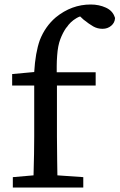

<svg xmlns="http://www.w3.org/2000/svg" viewBox="-20 -833 531 853"><path d="M350 0H37V-46L129 -54Q132 -157 132 -227V-453H34V-494V-504L132 -513Q137 -599 157 -655Q181 -716 228 -756Q298 -813 383 -813Q420 -813 450.5 -799Q481 -785 490 -756L491 -754V-752Q490 -732 474 -718.5Q458 -705 435.5 -705Q413 -705 394.5 -715.5Q376 -726 351 -746L336 -760Q327 -757 319 -752Q292 -736 276 -711H275Q259 -688 248 -659Q237 -630 234 -587Q232 -561 232 -540Q232 -519 232 -512H405V-453H233V-227Q233 -174 234 -119Q234 -87 235 -54L350 -46Z"/></svg>

Font: Early Summer Mincho Screen
Style: Regular
Weight: 400
Designer: GuiWonder
Version: Version 1.002